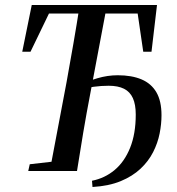

<svg xmlns="http://www.w3.org/2000/svg" viewBox="-20 -684 709 768"><path d="M350 64 348 39Q399 29 438.5 -4Q478 -37 500.5 -93Q523 -149 523 -226Q523 -266 511.5 -291.5Q500 -317 476 -329Q452 -341 415 -341Q385 -341 355.5 -337Q326 -333 280 -321L286 -343Q329 -359 369.5 -371Q410 -383 451 -383Q507 -383 546 -366.5Q585 -350 605.5 -315Q626 -280 626 -223Q626 -188 618.5 -150Q611 -112 592.5 -75.5Q574 -39 542 -9Q510 21 463 40.5Q416 60 350 64ZM69 -477 107 -664H608L586 -477H553L527 -655L566 -630H138L188 -655L102 -477ZM93 0 99 -27 221 -41H261L257 0ZM179 0 246 -354Q260 -431 273.5 -509Q287 -587 299 -664H408L341 -309Q326 -231 313 -154Q300 -77 288 0Z"/></svg>

Font: Source Serif 4 48pt SemiBold
Style: Italic
Weight: 600
Italic angle: -12°
Designer: Frank Grießhammer
Foundry: Adobe Systems Incorporated
Version: Version 4.004;hotconv 1.0.116;makeotfexe 2.5.65601